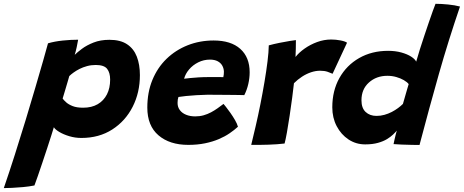

<svg xmlns="http://www.w3.org/2000/svg" viewBox="-122 -740 2378 984"><path d="M-102.5 224Q-74.5 142.5 -45.8 52.5Q-17 -37.5 9.8 -126Q36.5 -214.5 59.5 -292.5Q82.5 -370.5 99.2 -429.2Q116 -488 124 -518Q158 -528 199.5 -532.2Q241 -536.5 278.5 -536.5Q276 -520.5 271.2 -498.8Q266.5 -477 261 -459Q273.5 -471.5 297.8 -489.8Q322 -508 357.5 -522Q393 -536 439 -536Q495 -536 529.2 -513.2Q563.5 -490.5 579.2 -449.8Q595 -409 595 -355Q595 -266 558 -193Q521 -120 453.5 -76.5Q386 -33 295 -33Q263 -33 233 -42Q203 -51 181.5 -64Q160 -77 154 -88Q150.5 -76 141.5 -47.5Q132.5 -19 120.5 17.5Q108.5 54 95.8 91.8Q83 129.5 72.2 161.2Q61.5 193 54.5 210.5Q27 216 -3.5 218.8Q-34 221.5 -60.5 222.8Q-87 224 -102.5 224ZM304 -188Q348 -188 378.8 -206Q409.5 -224 426 -256.2Q442.5 -288.5 442.5 -332Q442.5 -367.5 427 -387.2Q411.5 -407 368.5 -407Q345 -407 324 -401.2Q303 -395.5 285.8 -386.8Q268.5 -378 255 -368.2Q241.5 -358.5 233 -350Q231.5 -344.5 228.2 -333Q225 -321.5 220.5 -306.8Q216 -292 211.8 -277.5Q207.5 -263 204 -251.5Q200.5 -240 199 -235Q205 -226.5 217.2 -215.5Q229.5 -204.5 250.5 -196.2Q271.5 -188 304 -188Z M1097.5 -90.5Q1079 -73.5 1054.5 -56.8Q1030 -40 998.8 -26.8Q967.5 -13.5 928.5 -5.5Q889.5 2.5 843 2.5Q747.5 2.5 690.2 -46.5Q633 -95.5 633 -188.5Q633 -267 659 -330.2Q685 -393.5 731.5 -438.5Q778 -483.5 839.8 -508Q901.5 -532.5 973 -532.5Q1061.5 -532.5 1109.5 -489.5Q1157.5 -446.5 1157.5 -369.5Q1157.5 -340 1150.5 -309.5Q1143.5 -279 1130 -252.5Q1123.5 -253 1098.8 -253.2Q1074 -253.5 1042.8 -253.8Q1011.5 -254 983.5 -254.2Q955.5 -254.5 942 -254.5Q914 -254 885 -252.2Q856 -250.5 831.8 -248Q807.5 -245.5 792.5 -243Q788 -231 788 -212.5Q788 -191 799.8 -175.5Q811.5 -160 832 -151.8Q852.5 -143.5 878.5 -143.5Q901.5 -143.5 921.8 -149.2Q942 -155 959.8 -164.5Q977.5 -174 993.2 -185.2Q1009 -196.5 1023.5 -207.5Q1026 -205 1036 -192.2Q1046 -179.5 1058.8 -161.5Q1071.5 -143.5 1082.5 -124.5Q1093.5 -105.5 1097.5 -90.5ZM821.5 -336.5Q833.5 -338 852.5 -340Q871.5 -342 896.2 -343.5Q921 -345 949 -345Q965.5 -345.5 980.8 -345.2Q996 -345 1007.5 -345Q1019 -345 1022.5 -344.5Q1024 -351 1024.8 -358.5Q1025.5 -366 1025.5 -373Q1025 -389.5 1017.2 -403.5Q1009.5 -417.5 993.8 -426Q978 -434.5 954 -434.5Q922 -434.5 894 -420.5Q866 -406.5 847 -384Q828 -361.5 821.5 -336.5Z M1392.5 -448Q1410 -470.5 1439 -491Q1468 -511.5 1503.2 -524.5Q1538.5 -537.5 1575.5 -537.5Q1599 -537.5 1623.5 -532.8Q1648 -528 1656.5 -521L1582.5 -362Q1573 -366.5 1557 -372Q1541 -377.5 1518.5 -377.5Q1495.5 -377.5 1471.8 -369.5Q1448 -361.5 1425.8 -347Q1403.5 -332.5 1384.5 -313.5Q1381.5 -284 1375.5 -239.5Q1369.5 -195 1362.5 -147.5Q1355.5 -100 1348.5 -61.2Q1341.5 -22.5 1336.5 -4.5Q1300.5 0 1254 1.5Q1207.5 3 1165.5 2.5Q1176 -40.5 1188.5 -94.2Q1201 -148 1212.5 -206Q1224 -264 1233.5 -320.2Q1243 -376.5 1249 -425Q1255 -473.5 1255.5 -507.5Q1281 -514.5 1310.8 -520.5Q1340.5 -526.5 1364 -530.2Q1387.5 -534 1394.5 -534.5Q1394.5 -517 1394 -489.8Q1393.5 -462.5 1392.5 -448Z M1895 -1.5Q1896.5 -8.5 1899.2 -21.5Q1902 -34.5 1905.5 -48.2Q1909 -62 1911.5 -70.5Q1904.5 -62 1892.2 -50.2Q1880 -38.5 1861.2 -27Q1842.5 -15.5 1814.8 -7.8Q1787 0 1749.5 0Q1702.5 0 1664.2 -25.2Q1626 -50.5 1603.5 -93.5Q1581 -136.5 1581 -190Q1581 -275 1617.5 -340.2Q1654 -405.5 1718.8 -442.5Q1783.5 -479.5 1867 -479.5Q1904.5 -479.5 1935 -471Q1965.5 -462.5 1985.2 -449.8Q2005 -437 2011 -424Q2018.5 -451.5 2029.5 -486Q2040.5 -520.5 2052.5 -556.5Q2064.5 -592.5 2075.8 -625.5Q2087 -658.5 2096.2 -683.8Q2105.5 -709 2110 -720.5Q2139 -720.5 2174.5 -717Q2210 -713.5 2235.5 -706.5Q2176.5 -534 2127.2 -360.5Q2078 -187 2028 3Q2016 3 1990.2 2.5Q1964.5 2 1937.5 1Q1910.5 0 1895 -1.5ZM1807.5 -146Q1828.5 -146 1848.2 -151.5Q1868 -157 1885.8 -166.2Q1903.5 -175.5 1918 -186.2Q1932.5 -197 1943 -207.5Q1946 -217.5 1950 -231.8Q1954 -246 1958.2 -260.5Q1962.5 -275 1966.2 -288Q1970 -301 1972.5 -309Q1964.5 -319.5 1947.8 -329.2Q1931 -339 1909.2 -345.2Q1887.5 -351.5 1863.5 -351.5Q1807 -351.5 1768.8 -317.2Q1730.5 -283 1730.5 -226Q1730.5 -186 1752 -166Q1773.5 -146 1807.5 -146Z"/></svg>

Font: Grandstander Thin
Style: Bold Italic
Weight: 700
Italic angle: -15°
Version: Version 1.200